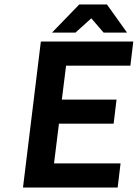

<svg xmlns="http://www.w3.org/2000/svg" viewBox="-20 -840 617 860"><path d="M507 0 520 -108H222L244 -286H489L502 -394H257L276 -546H564L577 -654H163L83 0ZM389 -758 444 -694H549L459 -820H335L213 -694H318Z"/></svg>

Font: Falling Sky
Style: MedObl
Weight: 500
Designer: Paul D. Hunt
Foundry: Adobe Systems Incorporated
Version: Version 1.02